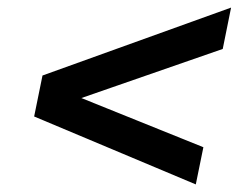

<svg xmlns="http://www.w3.org/2000/svg" viewBox="-20 -603 630 506"><path d="M589 -583 567 -474 112 -316 124 -373 516 -215 496 -117 70 -296 92 -404Z"/></svg>

Font: MOST Montserrat SemiBold
Style: Italic
Weight: 600
Italic angle: -11.3°
Designer: Julieta Ulanovsky
Foundry: Julieta Ulanovsky
Version: Version 8.000;March 11, 2024;FontCreator 15.0.0.2926 64-bit